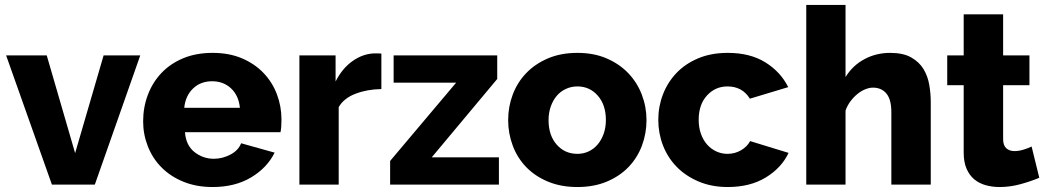

<svg xmlns="http://www.w3.org/2000/svg" viewBox="-20 -750 4249 780"><path d="M4.9 -524.9H169.9L285.2 -127.9L400.9 -524.9H549.8L365.2 0H190.9Z M561.5 -256.8Q561.5 -314 580.6 -364.5Q599.6 -415 635.5 -453.1Q671.4 -491.2 723.9 -513.2Q776.4 -535.2 843.8 -535.2Q910.6 -535.2 962.6 -513.2Q1014.6 -491.2 1050.5 -453.6Q1086.4 -416 1105 -366.9Q1123.5 -317.9 1123.5 -264.2Q1123.5 -250 1122.6 -236.6Q1121.6 -223.1 1119.6 -212.9H731.4Q735.4 -159.7 770 -132.3Q804.7 -105 848.6 -105Q883.8 -105 916.3 -122.1Q948.7 -139.2 959.5 -168L1095.7 -129.9Q1064.9 -67.9 999.8 -29.1Q934.6 9.8 843.8 9.8Q777.8 9.8 725.1 -11.7Q672.4 -33.2 636 -70.1Q599.6 -106.9 580.6 -155.5Q561.5 -204.1 561.5 -256.8ZM728.5 -312H954.6Q949.7 -361.8 918.7 -390.9Q887.7 -419.9 841.8 -419.9Q794.9 -419.9 764.2 -390.4Q733.4 -360.8 728.5 -312Z M1196.3 0V-524.9H1343.3V-418.9Q1370.1 -472.2 1412.6 -502.2Q1455.1 -532.2 1502.9 -533.2Q1514.2 -533.2 1519 -533.2Q1523.9 -533.2 1529.3 -532.2V-388.2Q1471.2 -387.2 1424.1 -369.1Q1377 -351.1 1356 -314.9V0Z M1564.9 0V-96.2L1833 -414.1H1579.1V-524.9H2000V-429.2L1733.9 -110.8H2006.8V0Z M2044.4 -262.2Q2044.4 -316.4 2063 -365.7Q2081.5 -415 2117.4 -452.6Q2153.3 -490.2 2205.8 -512.7Q2258.3 -535.2 2325.7 -535.2Q2392.6 -535.2 2444.6 -512.7Q2496.6 -490.2 2532.5 -452.6Q2568.4 -415 2587.4 -365.5Q2606.4 -315.9 2606.4 -262.2Q2606.4 -208 2587.9 -158.4Q2569.3 -108.9 2533.4 -71.5Q2497.6 -34.2 2445.1 -12.2Q2392.6 9.8 2325.7 9.8Q2258.8 9.8 2206.1 -12.2Q2153.3 -34.2 2117.4 -71.5Q2081.5 -108.9 2063 -158.4Q2044.4 -208 2044.4 -262.2ZM2208.5 -262.2Q2208.5 -200.2 2241.5 -162.6Q2274.4 -125 2325.7 -125Q2350.6 -125 2371.6 -135Q2392.6 -145 2408 -163.1Q2423.3 -181.2 2432.4 -206.5Q2441.4 -231.9 2441.4 -262.2Q2441.4 -324.2 2408.4 -361.6Q2375.5 -398.9 2325.7 -398.9Q2300.8 -398.9 2279.1 -388.9Q2257.3 -378.9 2241.9 -360.8Q2226.6 -342.8 2217.5 -317.4Q2208.5 -292 2208.5 -262.2Z M2654.3 -263.2Q2654.3 -317.4 2673.3 -366.7Q2692.4 -416 2728.3 -453.6Q2764.2 -491.2 2816.7 -513.2Q2869.1 -535.2 2936.5 -535.2Q3027.3 -535.2 3089.4 -496.6Q3151.4 -458 3182.1 -396L3026.4 -349.1Q2995.6 -398.9 2935.5 -398.9Q2885.7 -398.9 2852.1 -362.1Q2818.4 -325.2 2818.4 -263.2Q2818.4 -232.4 2827.4 -206.8Q2836.4 -181.2 2852.3 -163.1Q2868.2 -145 2889.6 -135Q2911.1 -125 2935.5 -125Q2965.3 -125 2990.2 -139.4Q3015.1 -153.8 3027.3 -176.8L3183.6 -128.9Q3154.8 -67.9 3091.1 -29.1Q3027.3 9.8 2936.5 9.8Q2870.6 9.8 2817.9 -12.7Q2765.1 -35.2 2728.8 -72.5Q2692.4 -109.9 2673.3 -159.4Q2654.3 -209 2654.3 -263.2Z M3255.4 0V-730H3415V-437Q3443.8 -483.9 3491.5 -509.5Q3539.1 -535.2 3596.2 -535.2Q3649.4 -535.2 3681.9 -516.6Q3714.4 -498 3731.7 -469.5Q3749 -440.9 3755.1 -405.5Q3761.2 -370.1 3761.2 -335.9V0H3601.1V-294.9Q3601.1 -345.7 3581.1 -369.9Q3561 -394 3526.4 -394Q3512.2 -394 3495.6 -387.5Q3479 -380.9 3463.6 -368.4Q3448.2 -356 3435.3 -338.9Q3422.4 -321.8 3415 -300.8V0Z M3828.1 -403.8V-524.9H3895V-691.9H4055.2V-524.9H4162.1V-403.8H4055.2V-185.1Q4055.2 -159.2 4068.1 -147.7Q4081.1 -136.2 4101.1 -136.2Q4119.1 -136.2 4138.2 -142.1Q4157.2 -147.9 4170.9 -154.8L4202.1 -27.8Q4168.9 -13.7 4126.5 -2Q4084 9.8 4041 9.8Q4011.2 9.8 3984.6 2.4Q3958 -4.9 3938 -21.5Q3918 -38.1 3906.5 -64.9Q3895 -91.8 3895 -129.9V-403.8Z"/></svg>

Font: Raleway ExtraBold
Style: Regular
Weight: 800
Designer: Matt McInerney, Pablo Impallari, Rodrigo Fuenzalida
Foundry: Matt McInerney, Pablo Impallari, Rodrigo Fuenzalida
Version: Version 3.000g; ttfautohint (v1.5) -l 8 -r 28 -G 28 -x 14 -D